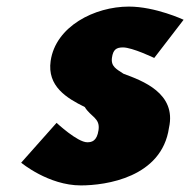

<svg xmlns="http://www.w3.org/2000/svg" viewBox="-20 -548 577 583"><path d="M371.3 -528C267.3 -528 149 -468 133.8 -363C122.7 -286 182.6 -250 237.4 -223C255.5 -193 284.6 -190 279.2 -153C274.3 -119 258.1 -116 244.9 -116C214.9 -116 151.8 -175 151.8 -175L44.3 -54C44.3 -54 126.9 15 225.5 15C301 15 471.3 -9 493.1 -160C516.6 -265 412.1 -303 355.1 -324C333.9 -338 316.1 -346 320 -373C323.4 -397 332.9 -404 353.4 -404C381.9 -404 448.3 -372 448.3 -372L537.5 -488C537.5 -488 452 -528 371.3 -528Z"/></svg>

Font: Blink
Style: WideObl
Weight: 400
Designer: Mew Too
Foundry: Cannot Into Space Fonts
Version: Version 001.000